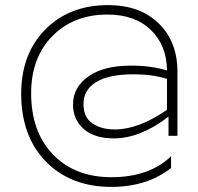

<svg xmlns="http://www.w3.org/2000/svg" viewBox="-20 -663 776 752"><path d="M430 -156Q523 -156 634 -233V-354Q578 -372 505 -372Q406 -372 356.5 -341.5Q307 -311 307 -255Q307 -204 341.5 -180Q376 -156 430 -156ZM650 -51V-5Q556 69 416 69Q257 69 160 -30Q63 -129 63 -296Q63 -452 157.5 -547.5Q252 -643 403 -643Q528 -643 601.5 -571.5Q675 -500 675 -382V-131H640V-206Q529 -121 426 -121Q349 -121 307.5 -158Q266 -195 266 -254Q266 -321 326 -363.5Q386 -406 492 -406Q573 -406 634 -387Q633 -486 570.5 -546Q508 -606 401 -606Q268 -606 185 -521.5Q102 -437 102 -298Q102 -146 188 -57.5Q274 31 416 31Q565 31 650 -51Z"/></svg>

Font: Roundo Light
Style: Regular
Weight: 300
Designer: Namrata Goyal (Gurmukhi), Shiva Nallaperumal (Latin)
Foundry: Indian Type Foundry
Version: Version 1.000;PS 1.0;hotconv 1.0.88;makeotf.lib2.5.647800